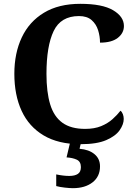

<svg xmlns="http://www.w3.org/2000/svg" viewBox="-20 -744 708 1004"><path d="M401 10Q285 10 208 -36Q131 -82 93 -164.5Q55 -247 55 -358Q55 -466 94 -548.5Q133 -631 210 -677.5Q287 -724 400 -724Q515 -724 571.5 -690.5Q628 -657 628 -608Q628 -571 596 -546Q564 -521 503 -521Q503 -554 493 -586Q483 -618 459 -639Q435 -660 393 -660Q298 -660 260.5 -581.5Q223 -503 223 -358Q223 -262 242.5 -198Q262 -134 306.5 -102Q351 -70 425 -70Q474 -70 509 -84.5Q544 -99 568.5 -121Q593 -143 610 -165Q618 -159 622.5 -147Q627 -135 627 -122Q627 -94 606 -63.5Q585 -33 536 -11.5Q487 10 401 10ZM361 240Q345 240 318.5 237Q292 234 274 229V168Q312 176 342 176Q371 176 387 165.5Q403 155 403 130Q403 101 381.5 91Q360 81 328 79L349 -9H406L396 34Q445 38 474 62Q503 86 503 126Q503 179 464 209.5Q425 240 361 240Z"/></svg>

Font: Noto Serif NP Hmong
Style: Regular
Weight: 400
Designer: Dalton Maag Ltd
Foundry: Dalton Maag Ltd
Version: Version 1.001